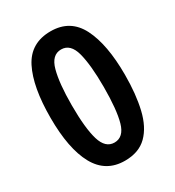

<svg xmlns="http://www.w3.org/2000/svg" viewBox="-177 -829 859 942"><g transform="rotate(-30 253.0 -357.5)"><path d="M464 -357Q464 -247 444.5 -164.5Q425 -82 379 -36.5Q333 9 254 9Q146 9 94 -86Q42 -181 42 -356Q42 -531 91 -627.5Q140 -724 254 -724Q365 -724 414.5 -626.5Q464 -529 464 -357ZM163 -357Q163 -227 183 -160.5Q203 -94 254 -94Q306 -94 325 -161Q344 -228 344 -357Q344 -481 325.5 -551Q307 -621 254 -621Q201 -621 182 -551Q163 -481 163 -357Z"/></g></svg>

Font: Noto Sans Hebrew Condensed SemiBold
Style: Regular
Weight: 600
Width: 3
Designer: Ben Nathan
Foundry: Google LLC
Version: Version 3.001; ttfautohint (v1.8.4.7-5d5b)